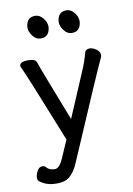

<svg xmlns="http://www.w3.org/2000/svg" viewBox="-96 -767 691 997"><g transform="rotate(-10 250.0 -268.5)"><path d="M170 -586Q216 -586 220 -639Q220 -663 202 -685Q184 -707 161 -707Q114 -707 111 -653Q111 -632 128 -609Q145 -586 170 -586ZM335 -586Q380 -586 384 -639Q384 -663 366.5 -685Q349 -707 326 -707Q279 -707 276 -653Q276 -632 293 -609Q310 -586 335 -586ZM127 170Q166 170 191 148.5Q216 127 235 83Q433 -379 459 -432Q463 -440 463 -447Q463 -465 445 -478Q427 -491 410 -491Q391 -491 385 -477Q372 -428 353 -384L252 -147Q139 -436 129 -468Q122 -486 85 -486Q40 -486 40 -464L42 -457Q60 -423 210 -46L170 45Q149 95 124 95Q97 95 82 79Q75 69 62 69Q44 69 34 89Q24 109 24 124Q24 132 29 140Q65 170 118 170Z"/></g></svg>

Font: LXGW WenKai Mono Medium
Style: Regular
Weight: 500
Monospace: yes
Designer: LXGW / Fontworks Inc.
Foundry: LXGW / Fontworks Inc.
Version: Version 1.520; June 14, 2025